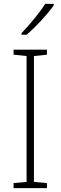

<svg xmlns="http://www.w3.org/2000/svg" viewBox="-20 -970 312 990"><path d="M257 -942V-950H213C184 -904 134 -844 91 -799V-791H117C165 -831 225 -897 257 -942ZM222 0V-26L155 -32V-681L222 -688V-714H50V-688L117 -681V-32L50 -26V0Z"/></svg>

Font: Noto Sans Thai Looped SemiCondensed ExtraLight
Style: Regular
Weight: 200
Width: 4
Designer: Sasikarn Vongin, Ben Mitchell
Foundry: The Fontpad Ltd
Version: Version 1.001